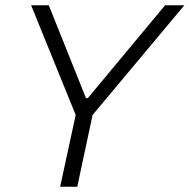

<svg xmlns="http://www.w3.org/2000/svg" viewBox="-20 -708 719 728"><path d="M208 0 267 -272 98 -688H165L306 -336H313L606 -688H679L331 -272L273 0Z"/></svg>

Font: Saira Thin Light
Style: Italic
Weight: 300
Italic angle: -12°
Version: Version 1.101